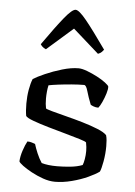

<svg xmlns="http://www.w3.org/2000/svg" viewBox="-54 -793 588 834"><g transform="rotate(5 240.5 -376.0)"><path d="M217 0Q192 0 165 -9.5Q138 -19 114 -32Q90 -45 74 -57Q58 -69 56 -75Q57 -97 65.5 -122.5Q74 -148 83 -164Q94 -164 103 -161Q112 -158 117 -156Q122 -139 131.5 -116.5Q141 -94 153 -76Q180 -68 220 -68Q247 -68 277.5 -71Q308 -74 331 -83Q335 -92 338 -109.5Q341 -127 341 -145Q341 -153 340 -162.5Q339 -172 337 -182Q334 -186 308 -194Q282 -202 244 -212.5Q206 -223 168 -234Q130 -245 101.5 -255.5Q73 -266 68 -274Q64 -296 64 -328Q64 -359 69 -388Q74 -417 82 -436Q99 -447 133 -462Q167 -477 206 -488.5Q245 -500 277 -500Q292 -500 314.5 -491.5Q337 -483 359 -471.5Q381 -460 396 -448.5Q411 -437 412 -432Q413 -421 407 -401.5Q401 -382 392.5 -363.5Q384 -345 377 -337Q366 -337 356.5 -340.5Q347 -344 343 -347Q330 -380 323 -405Q316 -430 307 -430Q283 -430 252.5 -427.5Q222 -425 194.5 -421.5Q167 -418 153 -415Q150 -403 148.5 -387Q147 -371 147 -357Q147 -332 151 -314Q154 -311 179 -304Q204 -297 240 -288Q276 -279 313.5 -268Q351 -257 380.5 -245Q410 -233 421 -221Q424 -211 425 -198.5Q426 -186 426 -173Q426 -140 420 -106.5Q414 -73 408 -61Q392 -49 360.5 -34.5Q329 -20 290.5 -10Q252 0 217 0ZM128 -570Q118 -574 112 -580Q106 -586 104 -590Q161 -671 194 -711.5Q227 -752 242 -752Q257 -752 290 -711.5Q323 -671 380 -590Q377 -586 371.5 -580Q366 -574 355 -570L242 -670Z"/></g></svg>

Font: Texturina Light
Style: Regular
Weight: 300
Designer: Guillermo Torres Carreño
Foundry: Omnibus-Type
Version: Version 1.002; ttfautohint (v1.8.3)